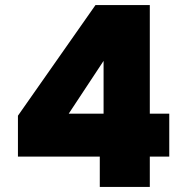

<svg xmlns="http://www.w3.org/2000/svg" viewBox="-20 -740 731 760"><path d="M51 -120V-282L358 -720H573V-290H650V-120H573V0H375V-120ZM390 -499 252 -290H390Z"/></svg>

Font: Fz Poppins ExtBd
Style: Regular
Weight: 800
Designer: Ninad Kale (Devanagari), Jonny Pinhorn (Latin)
Foundry: Indian Type Foundry
Version: Vit hóa bi Vntype.Com & FontZin.Com